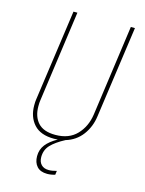

<svg xmlns="http://www.w3.org/2000/svg" viewBox="-130 -758 783 1038"><g transform="rotate(15 261.5 -239.0)"><path d="M493 -681 421 -169Q413 -108 378.5 -62Q344 -16 287 1Q236 28 210 55.5Q184 83 184 123Q184 150 199 165.5Q214 181 241 181Q260 181 285 174L282 196Q260 203 238 203Q200 203 180.5 181.5Q161 160 161 124Q161 87 182.5 59.5Q204 32 246 9Q239 10 225 10Q149 10 112 -31Q75 -72 75 -137Q75 -159 77 -170L149 -681H171L100 -171Q98 -160 98 -138Q98 -80 129 -46Q160 -12 226 -12Q302 -12 345.5 -57.5Q389 -103 399 -172L470 -681Z"/></g></svg>

Font: Fira Sans Extra Condensed Thin
Style: Italic
Weight: 250
Width: 3
Italic angle: -8°
Designer: Carrois Corporate & Edenspiekermann AG
Foundry: Carrois Corporate GbR & Edenspiekermann AG
Version: Version 4.203